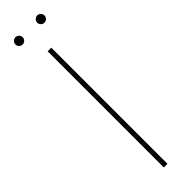

<svg xmlns="http://www.w3.org/2000/svg" viewBox="-300 -861 850 850"><g transform="rotate(-45 125.0 -436.0)"><path d="M113.6 0V-727.3H136.4V0ZM193.2 -872.2Q202.4 -872.2 209.2 -865.4Q215.9 -858.7 215.9 -849.4Q215.9 -840.2 209.2 -833.5Q202.4 -826.7 193.2 -826.7Q183.9 -826.7 177.2 -833.5Q170.5 -840.2 170.5 -849.4Q170.5 -858.7 177.2 -865.4Q183.9 -872.2 193.2 -872.2ZM34.1 -849.4Q34.1 -858.7 40.8 -865.4Q47.6 -872.2 56.8 -872.2Q66.1 -872.2 72.8 -865.4Q79.5 -858.7 79.5 -849.4Q79.5 -840.2 72.8 -833.5Q66.1 -826.7 56.8 -826.7Q47.6 -826.7 40.8 -833.5Q34.1 -840.2 34.1 -849.4Z"/></g></svg>

Font: Inter P Thin
Style: Regular
Weight: 100
Designer: Rasmus Andersson
Foundry: rsms
Version: Version 3.018;git-588b23468